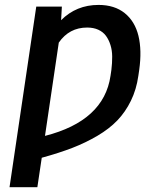

<svg xmlns="http://www.w3.org/2000/svg" viewBox="-20 -573 685 796"><path d="M233.3 -489.3Q296.5 -552.6 388.5 -552.6Q454.9 -552.6 497.2 -518.5Q539.4 -484.4 554 -424.4Q568.5 -364.3 557.2 -283.4L553.6 -258.9Q545.5 -201.7 522.7 -155.2Q500 -108.7 466.6 -73.9Q433.2 -39.1 384.1 -10.1Q334.9 18.8 280.2 40Q225.5 61.1 153.1 81L134.9 203.1H19.5L130.3 -545.5H236.5ZM166.5 -9.6Q411.2 -72.1 438.2 -258.9L441.8 -283.4Q445.3 -312.1 445.1 -338.1Q445 -364 438 -386.2Q431.1 -408.4 419.2 -424.5Q407.3 -440.7 387.4 -449.8Q367.5 -458.8 341.3 -458.8Q267 -458.8 223.7 -396.3Z"/></svg>

Font: Karasuma Gothic
Style: Medium Italic
Weight: 500
Italic angle: 9.39998°
Designer: Rasmus Andersson / Ryoko Nishizuka
Foundry: Genbu
Version: Version 1.00